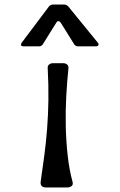

<svg xmlns="http://www.w3.org/2000/svg" viewBox="-20 -820 526 845"><path d="M159 -20Q168 -82 175.5 -139.5Q183 -197 187.5 -256Q192 -315 193 -379Q194 -443 190 -520Q189 -530 196 -536Q203 -542 215 -542H257Q269 -542 276 -535.5Q283 -529 281 -517Q275 -460 271.5 -394.5Q268 -329 269.5 -263Q271 -197 278 -134.5Q285 -72 299 -21Q303 -8 295.5 -1.5Q288 5 276 5H183Q156 5 159 -20ZM195 -791Q202 -800 213 -800H263Q273 -800 281 -791L409 -634Q416 -626 413 -621Q410 -616 400 -616H324Q312 -616 306 -626L248 -719Q237 -735 227 -719L169 -626Q163 -616 151 -616H86Q64 -616 77 -634Z"/></svg>

Font: OpenDyslexic 3
Style: Regular
Weight: 400
Designer: Abelardo Gonzalez
Version: Version 1.000;PS 001.001;hotconv 1.0.56